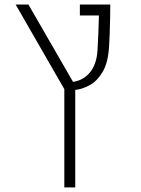

<svg xmlns="http://www.w3.org/2000/svg" viewBox="-20 -606 626 851"><path d="M265.1 224.6V-210.9L49.3 -585.9H106L303.7 -243.2Q350.6 -250 379.4 -285.9Q408.2 -321.8 412.1 -381.8Q414.1 -410.6 415.8 -454.6Q417.5 -498.5 418.5 -537.6H334V-585.9H468.8Q468.8 -560.1 468 -523.9Q467.3 -487.8 466.1 -453.6Q464.8 -419.4 463.4 -398.9Q459 -327.6 434.8 -287.1Q410.6 -246.6 377.4 -228.5Q344.2 -210.4 313.5 -207.5V224.6ZM313.5 -226.1 318.4 -217.8 313.5 -226.6Z"/></svg>

Font: Cascadia Code ExtraLight
Style: Regular
Weight: 200
Monospace: yes
Designer: Aaron Bell
Foundry: Saja Typeworks
Version: Version 2407.024; ttfautohint (v1.8.4)